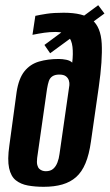

<svg xmlns="http://www.w3.org/2000/svg" viewBox="-20 -711 422 739"><path d="M148 8Q115 8 87.5 3Q60 -2 41 -17Q22 -32 15 -64Q8 -96 16 -151L44 -357Q52 -409 74 -436.5Q96 -464 130 -474Q164 -484 206 -484Q220 -484 235 -481Q250 -478 258 -470Q262 -504 259 -530.5Q256 -557 242 -572.5Q228 -588 195 -588Q171 -588 150.5 -585Q130 -582 105 -577L116 -650Q134 -654 160 -658Q186 -662 225 -662Q301 -662 334.5 -634.5Q368 -607 371.5 -543.5Q375 -480 360 -375L330 -166Q323 -116 309 -82.5Q295 -49 273 -29.5Q251 -10 220 -1Q189 8 148 8ZM156 -52Q174 -52 184.5 -61Q195 -70 201 -85.5Q207 -101 209 -118L247 -383Q248 -392 245 -401.5Q242 -411 233.5 -417.5Q225 -424 208 -424Q192 -424 182 -417.5Q172 -411 168 -399Q164 -387 161 -369L123 -103Q121 -86 123.5 -76Q126 -66 131.5 -61Q137 -56 143.5 -54Q150 -52 156 -52ZM173 -506 151 -538 358 -691 382 -659Z"/></svg>

Font: Alumni Sans Thin
Style: Bold Italic
Weight: 700
Italic angle: -8°
Version: Version 1.016